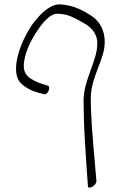

<svg xmlns="http://www.w3.org/2000/svg" viewBox="-20 -620 559 880"><path d="M422 211Q422 217 416.5 224Q411 231 403.5 235.5Q396 240 391 240Q387 240 385 238.5Q383 237 383 233Q380 194 376.5 141.5Q373 89 369.5 32.5Q366 -24 364.5 -75.5Q363 -127 363 -162Q364 -197 373.5 -231Q383 -265 395 -297Q407 -329 416.5 -360.5Q426 -392 426 -423Q426 -450 410.5 -473.5Q395 -497 368 -512Q334 -532 305.5 -544.5Q277 -557 241 -557Q224 -557 204 -541Q184 -525 164 -498Q144 -471 126.5 -439Q109 -407 99 -375Q89 -343 89 -317Q89 -280 121 -259.5Q153 -239 198 -228Q203 -227 204.5 -222.5Q206 -218 205 -211.5Q204 -205 200.5 -199.5Q197 -194 192.5 -190.5Q188 -187 183 -188Q156 -194 130.5 -203.5Q105 -213 78 -236Q58 -255 54.5 -287Q51 -319 60 -357.5Q69 -396 87 -435Q105 -474 128 -508Q147 -534 167.5 -554.5Q188 -575 210 -587.5Q232 -600 252 -600Q277 -599 300 -593.5Q323 -588 346 -577.5Q369 -567 392 -552Q426 -532 443 -500Q460 -468 460 -428Q460 -398 450.5 -368Q441 -338 428.5 -306.5Q416 -275 406.5 -241.5Q397 -208 396 -172Q396 -149 397 -117Q398 -85 401 -40Q404 5 409.5 66Q415 127 422 211Z"/></svg>

Font: Noto Rashi Hebrew ExtraLight
Style: Regular
Weight: 250
Version: Version 1.006